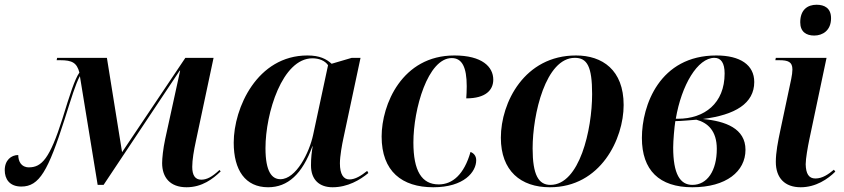

<svg xmlns="http://www.w3.org/2000/svg" viewBox="-25 -780 3562 810"><path d="M762 10C828 10 874 -26 906 -57L901 -63C869 -33 847 -22 824 -22C798 -22 786 -41 786 -76C786 -106 793 -146 801 -183L876 -536H757L490 -138L426 -536H216L214 -526H229C280 -526 299 -515 310 -474C290 -445 271 -385 238 -278C185 -111 151 -74 97 -74C64 -74 52 -100 52 -126C22 -126 -5 -104 -5 -62C-5 -26 14 7 65 7C141 7 178 -59 248 -278C277 -369 293 -424 312 -459L387 0H412L733 -482H735L672 -194C663 -152 659 -112 659 -92C659 -32 692 10 762 10Z M1106 10C1189 10 1250 -45 1293 -163H1294C1290 -137 1287 -116 1287 -82C1287 -21 1323 10 1378 10C1442 10 1494 -21 1529 -50L1524 -59C1499 -39 1474 -23 1449 -23C1424 -23 1409 -45 1409 -91C1409 -121 1418 -171 1424 -198L1496 -536H1459L1374 -511C1352 -531 1324 -546 1272 -546C1060 -546 961 -325 961 -178C961 -62 1010 10 1106 10ZM1158 -24C1123 -24 1095 -54 1095 -155C1095 -303 1166 -534 1293 -534C1321 -534 1346 -524 1359 -505L1296 -211C1280 -136 1224 -24 1158 -24Z M1803 10C1933 10 1984 -55 1984 -104C1984 -123 1973 -134 1960 -139C1933 -44 1884 -2 1826 -2C1754 -2 1719 -59 1719 -179C1719 -320 1780 -535 1881 -535C1924 -535 1944 -497 1944 -416C1944 -396 1943 -379 1942 -365C2024 -365 2056 -400 2056 -444C2056 -498 2009 -546 1892 -546C1671 -546 1585 -339 1585 -204C1585 -57 1671 10 1803 10Z M2295 10C2509 10 2606 -194 2606 -337C2606 -485 2516 -546 2405 -546C2188 -546 2088 -348 2088 -199C2088 -59 2172 10 2295 10ZM2297 0C2247 0 2222 -42 2222 -154C2222 -298 2277 -536 2400 -536C2452 -536 2473 -500 2473 -383C2473 -233 2420 0 2297 0Z M2896 10C3039 10 3120 -57 3120 -148C3120 -238 3036 -269 2940 -278C3077 -295 3157 -344 3157 -434C3157 -506 3098 -546 2997 -546C2758 -546 2683 -336 2683 -198C2683 -62 2756 10 2896 10ZM2835 -279H2826C2850 -421 2918 -536 2989 -536C3017 -536 3032 -514 3032 -470C3032 -344 2947 -279 2835 -279ZM2896 0C2844 0 2815 -46 2815 -158C2815 -186 2820 -244 2824 -269C2847 -269 2901 -274 2913 -275C2961 -262 2999 -228 2999 -152C2999 -60 2959 0 2896 0Z M3410 -630C3445 -630 3481 -651 3481 -703C3481 -746 3453 -760 3420 -760C3382 -760 3351 -739 3351 -686C3351 -646 3376 -630 3410 -630ZM3353 10C3417 10 3468 -25 3499 -56L3493 -64C3470 -45 3445 -27 3415 -27C3387 -27 3375 -47 3374 -87C3374 -111 3383 -161 3389 -190L3462 -536H3248L3246 -526H3262C3300 -526 3318 -519 3318 -487C3318 -476 3316 -462 3313 -447L3267 -230C3257 -183 3248 -137 3248 -97C3248 -29 3286 10 3353 10Z"/></svg>

Font: Noto Serif Display SemiBold
Style: Italic
Weight: 600
Italic angle: -12°
Designer: Monotype Design Team
Foundry: Monotype Imaging Inc.
Version: Version 2.009